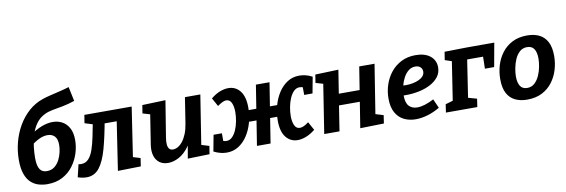

<svg xmlns="http://www.w3.org/2000/svg" viewBox="-57 -1241 5001 1695"><g transform="rotate(-10 2444.0 -394.0)"><path d="M259.1 11.5Q218.1 11.5 180.1 0.2Q142.1 -11 111.8 -39.3Q81.5 -67.5 64 -116.9Q46.4 -166.3 46.4 -242.3Q46.4 -323.2 67 -401.2Q87.5 -479.1 126.7 -546.1Q165.8 -613.1 221.5 -662.4Q277.3 -711.7 347.6 -735.7Q376.2 -745.9 416.4 -755.5Q456.7 -765.1 502.4 -776Q548 -786.8 591.2 -800.1L618.3 -671.7Q558.8 -651.5 508.7 -642.4Q458.5 -633.2 418.1 -625.8Q377.6 -618.4 345.4 -602.8Q296.1 -579.6 265.5 -536.3Q235 -493.1 219 -439.7Q202.9 -386.3 196.9 -332.6Q190.9 -278.9 190.9 -233.7Q190.9 -197.1 196.6 -171.9Q202.3 -146.6 213.2 -131.3Q224.1 -115.9 239.4 -109.3Q254.6 -102.7 274.1 -102.7Q314.5 -102.7 342.6 -124.3Q370.6 -145.9 387.7 -179.1Q404.7 -212.3 412.6 -247.9Q420.4 -283.5 420.4 -311.5Q420.4 -367 396.1 -390.9Q371.8 -414.9 333.1 -414.9Q296.7 -414.9 258.1 -396.7Q219.6 -378.5 182.4 -348.2L189.2 -439.7Q242 -478.6 295.2 -499.9Q348.4 -521.2 398.1 -521.2Q444.6 -521.2 482.8 -500.8Q521 -480.4 543.9 -438.1Q566.9 -395.9 566.9 -329.6Q566.9 -271.5 548.1 -211.9Q529.2 -152.4 491.4 -101.5Q453.7 -50.6 395.5 -19.6Q337.4 11.5 259.1 11.5Z M532 -1.7 558.8 -114.1Q564.8 -113.1 571.1 -112.5Q577.5 -111.8 583.1 -111.8Q622 -111.8 648.1 -139Q674.3 -166.2 691.5 -215.2Q708.7 -264.2 722.4 -330.6Q736.1 -397.1 751 -475.7L779.5 -428.8L673.7 -461.6L685.3 -534.3H1109.5L1041.4 -83.1L1033 -95.8L1108 -73L1097.2 0L891.2 4.1L963 -469.8L977.9 -429.3H808.4L854.9 -463.6Q828.2 -313.3 798.7 -206.8Q769.2 -100.4 725.4 -44.1Q681.5 12.1 610.9 12.1Q593.1 12.1 573.1 8.6Q553.2 5 532 -1.7Z M1342.3 12.1Q1296.4 12.5 1265 -10.5Q1233.6 -33.5 1221.1 -74.7Q1208.6 -116 1216.9 -171.5L1262.1 -460.4L1273.2 -434L1192.8 -457.9L1204.3 -530.9L1412.9 -538L1359 -204.7Q1354.4 -172.8 1356.8 -148.8Q1359.1 -124.8 1370.6 -111.2Q1382.2 -97.6 1404 -97.6Q1425.1 -97.6 1447.7 -110.1Q1470.3 -122.6 1490.8 -148.5Q1511.2 -174.3 1527.3 -213.7Q1543.3 -253 1551.5 -307L1587 -534.3H1725L1652.8 -75.2L1636.2 -99.9L1724.8 -72.9L1713.3 -0.6L1517.6 4.7L1547.8 -168.2L1590.7 -242.1Q1570.9 -154 1529.8 -97.7Q1488.6 -41.4 1439.2 -14.8Q1389.8 11.8 1342.3 12.1Z M2503.6 12.1Q2438.6 12.1 2398.2 -38.4Q2357.9 -89 2357.9 -188Q2357.9 -256.6 2375.7 -320.6Q2393.5 -384.6 2426.6 -435.6Q2459.8 -486.6 2506.8 -516.5Q2553.8 -546.4 2612.4 -546.4Q2638.5 -546.4 2668.4 -539.6Q2698.2 -532.7 2729 -516.4L2701.8 -370.8H2627.2L2626.7 -452.2L2637.6 -435.7Q2626.4 -440.9 2615.5 -442.7Q2604.6 -444.6 2597.3 -444.6Q2568.7 -444.6 2546.5 -422.6Q2524.3 -400.7 2509 -365.2Q2493.6 -329.7 2485.7 -287.7Q2477.8 -245.8 2477.8 -205.5Q2477.8 -155.7 2493 -123.4Q2508.2 -91.1 2540 -91.1Q2573.5 -91.1 2619.2 -127.5L2660.6 -52.2Q2618.7 -19 2578.5 -3.4Q2538.2 12.1 2503.6 12.1ZM1867.6 12.1Q1841.4 12.1 1811.9 5.1Q1782.4 -1.9 1750.9 -17.9L1778.2 -163.5H1852.8L1853.2 -82.1L1842.4 -98.6Q1853.6 -93.3 1864.4 -91.5Q1875.3 -89.7 1882.6 -89.7Q1911.2 -89.7 1933.4 -111.7Q1955.7 -133.6 1971 -169.1Q1986.3 -204.6 1994.2 -246.7Q2002.1 -288.8 2002.1 -328.8Q2002.1 -378.9 1987.1 -411.1Q1972 -443.2 1939.9 -443.2Q1924.7 -443.2 1904.6 -433.4Q1884.6 -423.6 1861.4 -406.8L1820 -481.8Q1861.6 -516 1901.7 -531.2Q1941.7 -546.4 1976.3 -546.4Q2042.1 -546.4 2082 -495.8Q2122 -445.3 2122 -346.3Q2122 -277.7 2104.2 -213.7Q2086.5 -149.6 2053.3 -98.7Q2020.1 -47.7 1973.1 -17.8Q1926.1 12.1 1867.6 12.1ZM2138.4 0 2223.1 -534.3H2345.1L2260.4 0ZM2064 -222.1 2072.2 -324H2400.8L2393.3 -222.1Z M2741.4 0 2815 -470.6 2823.4 -434.7 2743.6 -457.9 2755.2 -530.9 2963.1 -538 2923.8 -289.3 2894.3 -328.3H3155.1L3109.6 -284.1L3149.3 -534.3H3286.6L3213.4 -73.6L3197.6 -100.6L3287.2 -73.3L3276.3 -0.3L3063.6 4.7L3106.6 -264.5L3136.4 -226.1H2876.3L2920.4 -269.9L2878.4 0Z M3561.5 12Q3503 12 3456.1 -11.2Q3409.2 -34.4 3381.8 -83.5Q3354.4 -132.5 3354.4 -209.7Q3354.4 -274.1 3374.5 -334.3Q3394.6 -394.5 3433.3 -442.3Q3472.1 -490.1 3527.8 -518.1Q3583.5 -546.1 3654.8 -546.1Q3738.8 -546.1 3786.3 -507.8Q3833.9 -469.4 3833.9 -406.3Q3833.9 -358.6 3807 -322.6Q3780 -286.6 3734.3 -262.2Q3688.7 -237.8 3631.1 -225.6Q3573.5 -213.4 3512.3 -213.4Q3501.3 -213.4 3492.5 -213.6Q3483.7 -213.8 3476.7 -214.4L3484.4 -302.5Q3494.7 -301.5 3505.4 -300.7Q3516.1 -299.9 3527 -299.9Q3558.1 -299.9 3588.5 -305.7Q3619 -311.5 3643.6 -323Q3668.3 -334.4 3683.2 -351.8Q3698.1 -369.3 3698.1 -392.2Q3698.1 -416.3 3681.5 -431.8Q3664.9 -447.4 3635.5 -447.4Q3601.3 -447.4 3574.4 -425.8Q3547.5 -404.2 3529 -369.2Q3510.5 -334.2 3500.8 -293.1Q3491 -252 3491 -212.9Q3491 -147.3 3518.3 -118Q3545.6 -88.7 3592.3 -88.7Q3624.8 -88.7 3662.8 -100.7Q3700.8 -112.7 3742 -134.3L3778 -52.8Q3723.3 -20.6 3667.8 -4.3Q3612.3 12 3561.5 12Z M3967.9 -470.6 3977.7 -433 3902.4 -457.9 3913.9 -530.9 4116.1 -534.3H4359.9L4321.5 -321.8H4238.6L4241.5 -447.9L4255.5 -429.3H4091.4L4100.8 -445.1L4037.1 -26.5L3988.5 -111.5L4124.6 -73L4113.7 0H3832.3L3843.1 -73L3923.8 -96.5L3906.9 -73.7Z M4655.5 -546.4Q4716.4 -546.4 4762.4 -524.6Q4808.4 -502.8 4834.4 -454.6Q4860.3 -406.4 4860.3 -326.9Q4860.3 -264.1 4842.1 -203.8Q4823.9 -143.4 4786.9 -94.5Q4750 -45.6 4693.5 -16.7Q4637 12.1 4559.6 12.1Q4499.4 12.1 4453.2 -9.9Q4407.1 -31.9 4381.3 -79.9Q4355.6 -127.9 4355.6 -206.4Q4355.6 -269.4 4373.4 -329.6Q4391.3 -389.9 4428.2 -438.9Q4465.2 -488 4521.7 -517.2Q4578.2 -546.4 4655.5 -546.4ZM4636.9 -444.9Q4597.9 -444.9 4570.8 -420.4Q4543.7 -395.9 4527.5 -358.4Q4511.3 -320.8 4503.6 -279.8Q4495.9 -238.8 4495.9 -206Q4495.9 -151.5 4515.5 -120.5Q4535 -89.4 4578 -89.4Q4616.6 -89.4 4643.6 -113.9Q4670.5 -138.3 4687.6 -176.2Q4704.6 -214.1 4712.3 -255.2Q4719.9 -296.2 4719.9 -329.3Q4719.9 -383.4 4700.4 -414.1Q4680.8 -444.9 4636.9 -444.9Z"/></g></svg>

Font: Bitter Thin
Style: Italic
Weight: 100
Italic angle: -9°
Designer: Sol Matas, and Bitter project Authors
Foundry: Sol Matas
Version: Version 2.002